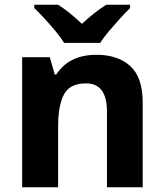

<svg xmlns="http://www.w3.org/2000/svg" viewBox="-20 -786 690 806"><path d="M385 -556Q475 -556 527 -508.5Q579 -461 579 -356V0H429V-318Q429 -436 341 -436Q273 -436 248.5 -389.5Q224 -343 224 -256V0H73V-546H189L210 -473H216Q270 -556 385 -556ZM249 -606Q235 -629 212.5 -656Q190 -683 166.5 -708.5Q143 -734 124 -752V-766H224Q251 -749 274.5 -729.5Q298 -710 324 -686Q350 -710 375 -730Q400 -750 426 -766H526V-752Q508 -735 484.5 -709Q461 -683 438 -656Q415 -629 401 -606Z"/></svg>

Font: Noto Sans Georgian Bold
Style: Regular
Weight: 700
Designer: Monotype Design Team, Akaki Razmadze
Foundry: Google LLC
Version: Version 2.005; ttfautohint (v1.8.4.7-5d5b)